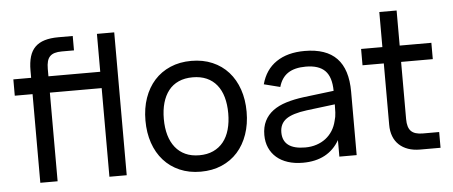

<svg xmlns="http://www.w3.org/2000/svg" viewBox="-50 -852 2320 984"><g transform="rotate(-5 1110.0 -360.0)"><path d="M30 -456V-540H121.5V-577.5Q121.5 -619 130.5 -649Q139.5 -679 158.8 -698Q178 -717 207.8 -726Q237.5 -735 279 -735H352.5V-661H290Q268.5 -661 253.2 -656.5Q238 -652 228.5 -642.2Q219 -632.5 214.8 -616.8Q210.5 -601 210.5 -578.5V-540H477V-735H566V0H477V-456H210.5V0H121.5V-456Z M946 15Q886 15 837.8 -6Q789.5 -27 755.8 -64.8Q722 -102.5 704 -155Q686 -207.5 686 -270.5Q686 -334 704.2 -386.2Q722.5 -438.5 756.2 -476Q790 -513.5 838.2 -534.2Q886.5 -555 946 -555Q1006.5 -555 1054.8 -534.2Q1103 -513.5 1136.8 -475.8Q1170.5 -438 1188.5 -385.8Q1206.5 -333.5 1206.5 -270.5Q1206.5 -207 1188.2 -154.5Q1170 -102 1136.2 -64.2Q1102.5 -26.5 1054.2 -5.8Q1006 15 946 15ZM946 -69.5Q987 -69.5 1018 -83.8Q1049 -98 1070 -124.2Q1091 -150.5 1101.5 -187.8Q1112 -225 1112 -270.5Q1112 -317 1101.5 -354Q1091 -391 1070 -417Q1049 -443 1018 -456.8Q987 -470.5 946 -470.5Q905 -470.5 873.8 -456.5Q842.5 -442.5 822 -416.2Q801.5 -390 791 -353.2Q780.5 -316.5 780.5 -270.5Q780.5 -224 791.2 -187Q802 -150 823 -123.8Q844 -97.5 874.8 -83.5Q905.5 -69.5 946 -69.5Z M1529.5 -555Q1640 -555 1694.5 -498.2Q1749 -441.5 1749 -326.5V0H1660V-85Q1631.5 -35.5 1584.2 -10.2Q1537 15 1471.5 15Q1429 15 1394.8 4Q1360.5 -7 1336.5 -27.8Q1312.5 -48.5 1299.5 -77.8Q1286.5 -107 1286.5 -143.5Q1286.5 -185 1301.8 -215.5Q1317 -246 1345.2 -267Q1373.5 -288 1413.8 -300.5Q1454 -313 1504.5 -319.5L1660 -338.5Q1659.5 -409.5 1627.5 -442Q1595.5 -474.5 1528.5 -474.5Q1471 -474.5 1437 -452Q1403 -429.5 1389.5 -382L1306.5 -403Q1326.5 -477.5 1383.8 -516.2Q1441 -555 1529.5 -555ZM1514.5 -251Q1440.5 -241.5 1407.5 -217.8Q1374.5 -194 1374.5 -149.5Q1374.5 -106 1403.5 -84Q1432.5 -62 1490 -62Q1521.5 -62 1548.2 -70.8Q1575 -79.5 1595.8 -95.5Q1616.5 -111.5 1630.8 -134Q1645 -156.5 1651.5 -184Q1658 -204.5 1659 -227Q1660 -249.5 1660 -267.5V-269Z M1819 -540H1928.5V-720.5H2017.5V-540H2180.5V-456H2017.5V-161.5Q2017.5 -118.5 2036 -99.8Q2054.5 -81 2097 -81H2180.5V0H2076Q2041.5 0 2014.2 -9.5Q1987 -19 1967.8 -37Q1948.5 -55 1938.5 -81Q1928.5 -107 1928.5 -140V-456H1819Z"/></g></svg>

Font: Vela Sans Med
Style: Regular
Weight: 500
Designer: Principal design: Mikhail Sharanda - project Manrope.
Design modification: Ravid Balaliev
Foundry: Mikhail Sharanda
Version: Version 1.001